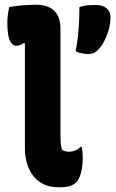

<svg xmlns="http://www.w3.org/2000/svg" viewBox="-20 -780 490 810"><path d="M19 -750Q31 -752 43.5 -754Q56 -756 68 -757Q80 -758 91 -758.5Q102 -759 112 -759.5Q122 -760 131 -760Q166 -760 189 -748.5Q212 -737 223.5 -715Q235 -693 235 -661Q235 -616 235 -572Q235 -528 235 -484.5Q235 -441 235 -397Q235 -353 235 -309Q235 -265 235 -220Q235 -198 236 -180.5Q237 -163 241 -149Q246 -145 253 -142.5Q260 -140 271 -140Q285 -140 297.5 -145Q310 -150 319 -160H325Q327 -150 328 -139.5Q329 -129 329 -112Q329 -88 325.5 -68Q322 -48 316 -33.5Q310 -19 302 -11Q294 -3 282.5 2Q271 7 257.5 8.5Q244 10 229 10Q187 10 159.5 -5Q132 -20 115.5 -44.5Q99 -69 92 -98Q85 -127 85 -155Q85 -198 85 -242Q85 -286 85 -331Q85 -376 85 -420.5Q85 -465 85 -509.5Q85 -554 85 -597L80 -599Q76 -595 70 -592Q64 -589 58 -588Q52 -587 48 -587Q32 -587 21.5 -609Q11 -631 11 -686Q11 -703 13.5 -720.5Q16 -738 19 -750ZM352 -552Q339 -552 324.5 -555Q310 -558 299 -564Q306 -599 309 -628Q312 -657 313.5 -686Q315 -715 315 -750Q323 -753 332.5 -755Q342 -757 355 -758Q368 -759 384 -759Q412 -759 429 -745.5Q446 -732 446 -706Q446 -682 439 -656Q432 -630 420 -607Q408 -584 393 -569Q383 -559 373 -555.5Q363 -552 352 -552Z"/></svg>

Font: Recursive Casual ExtraBold
Style: Regular
Weight: 800
Version: Version 1.047